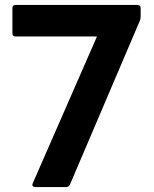

<svg xmlns="http://www.w3.org/2000/svg" viewBox="-20 -754 621 774"><path d="M122 0Q115 0 112 -4Q109 -8 112 -15L371 -607H43Q30 -607 30 -620V-721Q30 -734 43 -734H534Q547 -734 547 -721V-687Q547 -679 544 -671L262 -10Q257 0 247 0Z"/></svg>

Font: LINE Seed Sans KR Bold
Style: Regular
Weight: 700
Designer: LINE BX Design & Sandoll Inc & Dalton Maag Ltd
Foundry: Sandoll Inc.
Version: Version 1.000